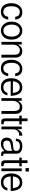

<svg xmlns="http://www.w3.org/2000/svg" viewBox="1772 -2424 659 4242"><g transform="rotate(90 2101.0 -303.5)"><path d="M352.5 -310.5H414.1C407.2 -364.3 390.6 -403.8 364.3 -429.2C337.4 -454.6 300.8 -467.3 252.9 -467.3C191.9 -467.3 142.6 -444.8 106 -400.4C69.3 -356 50.8 -297.4 50.8 -223.6C50.8 -187.5 55.7 -154.8 64.5 -126.5C92.8 -38.1 152.3 5.9 242.7 5.9C338.4 5.9 395.5 -48.3 413.6 -156.2H352.5C337.4 -84.5 300.8 -48.8 242.7 -48.8C200.7 -48.8 169.9 -64.5 148.9 -96.2C128.4 -127.9 118.2 -171.9 118.2 -228.5C118.2 -284.7 128.9 -329.1 150.9 -362.3C172.9 -395 202.1 -411.6 238.8 -411.6C274.9 -411.6 301.8 -403.3 318.8 -386.7C335.4 -370.1 346.7 -344.7 352.5 -310.5Z M560.5 -362.3C585 -395 617.2 -411.6 658.2 -411.6C698.7 -411.6 731 -395 754.4 -361.3C777.8 -328.1 789.6 -284.2 789.6 -229.5C789.6 -174.8 777.8 -130.9 753.4 -98.1C729 -65.4 696.8 -48.8 656.7 -48.8C616.2 -48.8 584 -65.4 560.1 -99.1C536.1 -132.8 523.9 -176.8 523.9 -231.4C523.9 -285.6 536.1 -329.1 560.5 -362.3ZM656.7 5.9C686.5 5.9 712.9 0 737.3 -11.7C815.9 -49.8 855.5 -123 855.5 -230.5C855.5 -300.3 837.4 -357.4 801.3 -401.4C765.1 -445.3 717.8 -467.3 659.2 -467.3C600.6 -467.3 552.7 -444.8 515.1 -400.4C477.5 -356 458.5 -298.8 458.5 -229C458.5 -159.2 477.5 -102.5 516.1 -59.1C554.2 -16.1 601.6 5.9 656.7 5.9Z M1190.4 -5.9H1253.4V-313C1253.4 -362.8 1240.7 -400.9 1215.3 -427.7C1189.5 -454.1 1154.3 -467.3 1109.4 -467.3C1080.1 -467.3 1054.7 -460.4 1033.2 -447.3C1011.2 -434.6 988.3 -409.7 964.4 -373V-454.6H905.3V-5.9H966.8V-251C966.8 -299.3 978 -337.9 1001 -367.2C1023.9 -397 1053.7 -411.6 1090.3 -411.6C1127.4 -411.6 1153.3 -400.9 1168 -379.4C1183.1 -357.9 1190.4 -325.7 1190.4 -283.2Z M1602.5 -310.5H1664.1C1657.2 -364.3 1640.6 -403.8 1614.3 -429.2C1587.4 -454.6 1550.8 -467.3 1502.9 -467.3C1441.9 -467.3 1392.6 -444.8 1356 -400.4C1319.3 -356 1300.8 -297.4 1300.8 -223.6C1300.8 -187.5 1305.7 -154.8 1314.5 -126.5C1342.8 -38.1 1402.3 5.9 1492.7 5.9C1588.4 5.9 1645.5 -48.3 1663.6 -156.2H1602.5C1587.4 -84.5 1550.8 -48.8 1492.7 -48.8C1450.7 -48.8 1419.9 -64.5 1398.9 -96.2C1378.4 -127.9 1368.2 -171.9 1368.2 -228.5C1368.2 -284.7 1378.9 -329.1 1400.9 -362.3C1422.9 -395 1452.1 -411.6 1488.8 -411.6C1524.9 -411.6 1551.8 -403.3 1568.8 -386.7C1585.4 -370.1 1596.7 -344.7 1602.5 -310.5Z M2032.7 -259.8H1776.4C1778.8 -306.2 1792 -342.8 1815.9 -370.1C1840.3 -397.9 1871.1 -411.6 1909.2 -411.6C1982.9 -411.6 2024.4 -360.8 2032.7 -259.8ZM2088.4 -138.2H2029.3C2024.4 -111.8 2010.7 -90.3 1987.8 -73.7C1964.8 -57.1 1937.5 -48.8 1906.7 -48.8C1824.2 -48.8 1780.8 -103 1776.4 -210.9H2098.6C2093.8 -301.3 2075.7 -366.7 2044.4 -406.7C2013.7 -447.3 1967.8 -467.3 1908.2 -467.3C1848.6 -467.3 1800.3 -444.8 1763.7 -400.4C1727.1 -356 1708.5 -297.4 1708.5 -224.1C1708.5 -150.9 1726.1 -94.2 1761.2 -54.2C1796.4 -14.2 1844.2 5.9 1904.8 5.9C2004.9 5.9 2065.9 -42 2088.4 -138.2Z M2433.1 -5.9H2496.1V-313C2496.1 -362.8 2483.4 -400.9 2458 -427.7C2432.1 -454.1 2397 -467.3 2352.1 -467.3C2322.8 -467.3 2297.4 -460.4 2275.9 -447.3C2253.9 -434.6 2231 -409.7 2207 -373V-454.6H2147.9V-5.9H2209.5V-251C2209.5 -299.3 2220.7 -337.9 2243.7 -367.2C2266.6 -397 2296.4 -411.6 2333 -411.6C2370.1 -411.6 2396 -400.9 2410.6 -379.4C2425.8 -357.9 2433.1 -325.7 2433.1 -283.2Z M2727.5 -5.9V-54.7H2709.5C2675.3 -54.7 2658.2 -68.4 2658.2 -96.7V-401.4H2729.5V-454.6H2658.2V-582.5H2596.2V-454.6H2536.6V-401.4H2596.2V-90.8C2596.2 -59.6 2602.5 -36.6 2615.2 -22C2627.9 -7.3 2648.4 0 2676.3 0H2682.6C2683.1 0 2685.1 -0.5 2689 -2C2694.8 -2 2707.5 -3.4 2727.5 -5.9Z M2955.6 -397H2978V-466.3C2975.6 -466.8 2971.7 -467.3 2965.3 -467.3C2941.9 -467.3 2920.4 -459.5 2900.4 -444.8C2880.4 -429.7 2858.9 -401.4 2835 -360.8V-454.6H2775.9V-5.9H2837.4V-267.6C2837.4 -305.2 2848.6 -335.9 2870.6 -360.4C2893.1 -384.8 2921.4 -397 2955.6 -397Z M3312.5 -247.1V-160.2C3312.5 -129.4 3298.8 -102.5 3271.5 -80.1C3244.1 -57.6 3208.5 -46.4 3164.6 -46.4C3140.6 -46.4 3121.6 -53.2 3107.4 -67.4C3093.3 -81.5 3085.9 -101.6 3085.9 -127C3085.9 -152.3 3093.8 -172.4 3109.4 -186C3125 -199.2 3150.9 -208.5 3187 -212.9C3223.1 -217.3 3250 -221.7 3267.1 -226.1C3284.7 -230.5 3299.8 -237.3 3312.5 -247.1ZM3425.8 -3.9V-48.8C3418.9 -47.4 3414.1 -46.9 3410.6 -46.9H3405.8C3385.3 -46.9 3375 -58.1 3375 -80.1V-345.7C3375 -382.8 3360.8 -412.6 3332 -434.6C3303.2 -456.1 3263.7 -467.3 3212.9 -467.3C3103 -467.3 3046.4 -419.9 3043.9 -325.2H3098.6C3099.1 -358.9 3109.4 -381.8 3128.9 -394.5C3148.4 -407.7 3174.8 -414.1 3207 -414.1C3278.8 -414.1 3314.9 -387.2 3314.9 -333.5C3314.9 -297.4 3299.8 -276.9 3270.5 -272.5L3149.4 -258.3C3107.9 -253.4 3076.2 -239.3 3054.2 -215.8C3032.2 -192.9 3021.5 -161.1 3021.5 -121.1C3021.5 -81.5 3033.2 -50.3 3057.1 -27.8C3081.1 -5.4 3113.8 5.9 3154.8 5.9C3170.9 5.9 3185.5 4.4 3198.2 2C3238.8 -6.3 3278.3 -31.2 3316.9 -74.2C3319.3 -44.4 3326.2 -23.9 3337.4 -13.7C3355.5 3.4 3384.8 6.8 3425.8 -3.9Z M3652.8 -5.9V-54.7H3634.8C3600.6 -54.7 3583.5 -68.4 3583.5 -96.7V-401.4H3654.8V-454.6H3583.5V-582.5H3521.5V-454.6H3461.9V-401.4H3521.5V-90.8C3521.5 -59.6 3527.8 -36.6 3540.5 -22C3553.2 -7.3 3573.7 0 3601.6 0H3607.9C3608.4 0 3610.4 -0.5 3614.3 -2C3620.1 -2 3632.8 -3.4 3652.8 -5.9Z M3701.2 -5.9H3762.7V-454.6H3701.2ZM3694.3 -538.6H3770.5V-612.8H3694.3Z M4135.7 -259.8H3879.4C3881.8 -306.2 3895 -342.8 3918.9 -370.1C3943.4 -397.9 3974.1 -411.6 4012.2 -411.6C4085.9 -411.6 4127.4 -360.8 4135.7 -259.8ZM4191.4 -138.2H4132.3C4127.4 -111.8 4113.8 -90.3 4090.8 -73.7C4067.9 -57.1 4040.5 -48.8 4009.8 -48.8C3927.2 -48.8 3883.8 -103 3879.4 -210.9H4201.7C4196.8 -301.3 4178.7 -366.7 4147.5 -406.7C4116.7 -447.3 4070.8 -467.3 4011.2 -467.3C3951.7 -467.3 3903.3 -444.8 3866.7 -400.4C3830.1 -356 3811.5 -297.4 3811.5 -224.1C3811.5 -150.9 3829.1 -94.2 3864.3 -54.2C3899.4 -14.2 3947.3 5.9 4007.8 5.9C4107.9 5.9 4168.9 -42 4191.4 -138.2Z"/></g></svg>

Font: Meera New
Style: Regular
Weight: 400
Designer: Hussain K H
Foundry: RIT
Version: 1.4.1